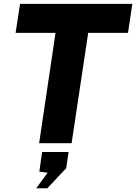

<svg xmlns="http://www.w3.org/2000/svg" viewBox="-20 -743 706 996"><path d="M183 0 268 -572.5H61L84 -723H666.5L644 -572.5H437.5L351.5 0ZM168 233.5 227 153 184 147 198.5 45.5H335.5L323.5 129.5L225.5 233.5Z"/></svg>

Font: Public Sans Thin ExtraBold
Style: Italic
Weight: 800
Italic angle: -8°
Version: Version 2.001